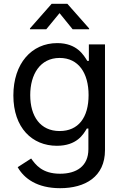

<svg xmlns="http://www.w3.org/2000/svg" viewBox="-20 -781 653 1017"><path d="M298.3 215.8C431.2 215.8 536.1 155.3 536.1 14.2V-545.9H450.7V-458.5H442.4C423.8 -487.8 388.7 -552.7 283.2 -552.7C147 -552.7 50.8 -444.3 50.8 -275.4C50.8 -104 150.4 -8.8 281.2 -8.8C386.7 -8.8 421.4 -68.8 439.9 -100.1H448.2V9.3C448.2 99.1 385.3 139.2 298.3 139.2C202.1 139.2 168 90.3 145 58.6L73.7 104.5C107.4 164.6 177.2 215.8 298.3 215.8ZM295.9 -86.9C193.4 -86.9 140.1 -165 140.1 -277.3C140.1 -386.2 191.9 -474.1 295.9 -474.1C396.5 -474.1 449.2 -393.1 449.2 -277.3C449.2 -158.2 395 -86.9 295.9 -86.9ZM225.1 -626 295.4 -711.4 364.7 -626H452.1V-630.4L336.9 -760.7H253.4L138.7 -630.4V-626Z"/></svg>

Font: Raveo
Style: Regular
Weight: 400
Designer: Jakub Foglar, Rasmus Andersson (Inter)
Foundry: Jakubfoglar.com
Version: Version 1.100;Glyphs 3.2.3 (3260)